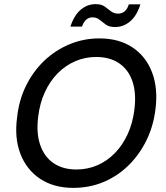

<svg xmlns="http://www.w3.org/2000/svg" viewBox="-20 -898 804 930"><path d="M335 12Q241 12 175 -31.5Q109 -75 79 -152.5Q49 -230 63 -331Q72 -414 106.5 -483.5Q141 -553 194.5 -604Q248 -655 316.5 -683.5Q385 -712 461 -712Q556 -712 621.5 -668.5Q687 -625 716.5 -547.5Q746 -470 733 -369Q723 -286 688.5 -216.5Q654 -147 601 -95.5Q548 -44 480.5 -16Q413 12 335 12ZM350 -77Q404 -77 451.5 -97.5Q499 -118 536.5 -156.5Q574 -195 598.5 -248.5Q623 -302 631 -367Q641 -447 621.5 -504Q602 -561 557 -591.5Q512 -622 446 -622Q392 -622 344.5 -601.5Q297 -581 259.5 -543Q222 -505 197.5 -452Q173 -399 165 -333Q155 -254 174.5 -196.5Q194 -139 239 -108Q284 -77 350 -77ZM321 -769Q339 -824 371 -851Q403 -878 443 -878Q471 -878 487 -866.5Q503 -855 517.5 -843.5Q532 -832 553 -832Q570 -832 583.5 -843Q597 -854 604 -877H660Q643 -822 610.5 -794.5Q578 -767 537 -767Q509 -767 492.5 -779Q476 -791 462 -802.5Q448 -814 427 -814Q411 -814 398 -803Q385 -792 377 -769Z"/></svg>

Font: DM Sans 11pt Medium
Style: Italic
Weight: 500
Italic angle: -10°
Version: Version 4.004;gftools[0.9.30]